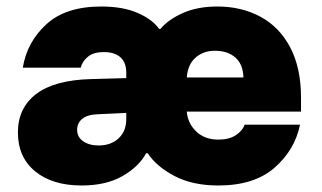

<svg xmlns="http://www.w3.org/2000/svg" viewBox="-20 -560 990 590"><path d="M35 -153Q35 -228 91 -271Q147 -314 260 -317L368 -320V-337Q368 -368 350 -384Q332 -400 299 -400Q268 -400 250.5 -386Q233 -372 228 -352H50Q63 -431 122.5 -485.5Q182 -540 291 -540Q358 -540 403.5 -520Q449 -500 469 -471H473Q497 -500 542 -520Q587 -540 648 -540Q722 -540 780.5 -508.5Q839 -477 872 -414Q905 -351 905 -260V-217H554Q557 -181 583 -156Q609 -131 651 -131Q684 -131 704.5 -144.5Q725 -158 732 -177H902Q886 -99 823.5 -44.5Q761 10 651 10Q572 10 516.5 -19Q461 -48 434 -89H429Q407 -48 356.5 -19Q306 10 231 10Q141 10 88 -33.5Q35 -77 35 -153ZM728 -322Q727 -362 703.5 -383Q680 -404 640 -404Q605 -404 581 -383Q557 -362 554 -322ZM368 -194V-213L282 -209Q249 -208 233 -195Q217 -182 217 -161Q217 -139 235.5 -126Q254 -113 283 -113Q321 -113 344.5 -135Q368 -157 368 -194Z"/></svg>

Font: Be Vietnam Black
Style: Regular
Weight: 900
Designer: Lam Bao; Tony Le; Vietanh Nguyen
Foundry: Yellow Type Foundry
Version: Version 5.000